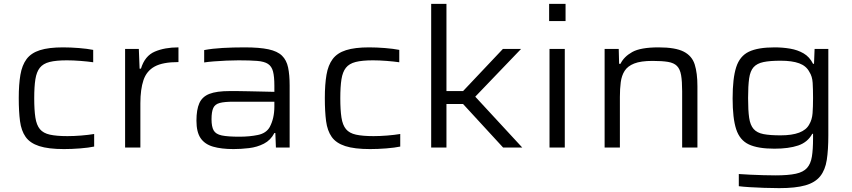

<svg xmlns="http://www.w3.org/2000/svg" viewBox="-20 -763 4408 993"><path d="M311 8Q230 8 182.5 -7.5Q135 -23 112.5 -55Q90 -87 83.5 -136.5Q77 -186 77 -256Q77 -326 85.5 -376Q94 -426 117.5 -457.5Q141 -489 186.5 -503.5Q232 -518 306 -518Q345 -518 388.5 -514.5Q432 -511 462 -505V-441Q435 -445 396.5 -448Q358 -451 326 -451Q270 -451 236.5 -442.5Q203 -434 186 -412.5Q169 -391 163 -353Q157 -315 157 -255Q157 -194 163 -155Q169 -116 186.5 -95Q204 -74 238.5 -66.5Q273 -59 329 -59Q362 -59 399.5 -62Q437 -65 467 -70V-5Q439 1 395 4.5Q351 8 311 8Z M627 0V-510H698L702 -408H709Q729 -474 780.5 -496Q832 -518 903 -518V-442Q822 -442 780 -419Q738 -396 722 -348.5Q706 -301 706 -229V0Z M1188 8Q1125 8 1082 -4.5Q1039 -17 1017.5 -48.5Q996 -80 996 -139Q996 -196 1011 -229.5Q1026 -263 1063 -277.5Q1100 -292 1168 -292Q1180 -292 1205.5 -292Q1231 -292 1265 -291Q1299 -290 1334 -289.5Q1369 -289 1399 -288V-320Q1399 -367 1392 -393.5Q1385 -420 1366 -432.5Q1347 -445 1310 -448Q1273 -451 1214 -451Q1186 -451 1151.5 -449.5Q1117 -448 1085.5 -445.5Q1054 -443 1036 -440V-504Q1078 -512 1131.5 -515Q1185 -518 1245 -518Q1322 -518 1368.5 -508Q1415 -498 1438.5 -475Q1462 -452 1470 -414Q1478 -376 1478 -321V0H1407L1404 -75H1399Q1380 -38 1345 -20Q1310 -2 1268 3Q1226 8 1188 8ZM1218 -56Q1271 -56 1314 -65Q1357 -74 1375 -106Q1399 -151 1399 -212V-237H1188Q1141 -237 1116.5 -230.5Q1092 -224 1083 -204.5Q1074 -185 1074 -146Q1074 -108 1085 -88.5Q1096 -69 1127 -62.5Q1158 -56 1218 -56Z M1894 8Q1813 8 1765.5 -7.5Q1718 -23 1695.5 -55Q1673 -87 1666.5 -136.5Q1660 -186 1660 -256Q1660 -326 1668.5 -376Q1677 -426 1700.5 -457.5Q1724 -489 1769.5 -503.5Q1815 -518 1889 -518Q1928 -518 1971.5 -514.5Q2015 -511 2045 -505V-441Q2018 -445 1979.5 -448Q1941 -451 1909 -451Q1853 -451 1819.5 -442.5Q1786 -434 1769 -412.5Q1752 -391 1746 -353Q1740 -315 1740 -255Q1740 -194 1746 -155Q1752 -116 1769.5 -95Q1787 -74 1821.5 -66.5Q1856 -59 1912 -59Q1945 -59 1982.5 -62Q2020 -65 2050 -70V-5Q2022 1 1978 4.5Q1934 8 1894 8Z M2210 0V-743H2289V-292H2375L2581 -510H2675L2438 -263L2681 0H2582L2375 -225H2289V0Z M2820 -654V-743H2905V-654ZM2822 0V-510H2901V0Z M3107 0V-510H3180L3182 -433H3189Q3207 -470 3250 -494Q3293 -518 3386 -518Q3473 -518 3516 -496Q3559 -474 3573 -429.5Q3587 -385 3587 -317V0H3508V-291Q3508 -343 3502.5 -374.5Q3497 -406 3481 -422Q3465 -438 3434.5 -443Q3404 -448 3355 -448Q3294 -448 3260 -434.5Q3226 -421 3210.5 -396.5Q3195 -372 3190.5 -338Q3186 -304 3186 -262V0Z M4010 210Q3972 210 3932 208.5Q3892 207 3857.5 205Q3823 203 3801 200V137Q3827 139 3860.5 140.5Q3894 142 3928.5 143Q3963 144 3991 144Q4057 144 4096 135.5Q4135 127 4154 105.5Q4173 84 4179 47Q4185 10 4185 -48V-71H4181Q4157 -27 4108 -10.5Q4059 6 3985 6Q3900 6 3853 -16Q3806 -38 3787.5 -94.5Q3769 -151 3769 -254Q3769 -358 3787.5 -415.5Q3806 -473 3853 -495.5Q3900 -518 3986 -518Q4027 -518 4066 -511.5Q4105 -505 4136 -487Q4167 -469 4185 -433H4190L4193 -510H4264V-63Q4264 12 4256 64Q4248 116 4222 148.5Q4196 181 4145.5 195.5Q4095 210 4010 210ZM4017 -63Q4135 -63 4165 -119Q4180 -144 4182.5 -177.5Q4185 -211 4185 -256Q4185 -301 4183 -334.5Q4181 -368 4166 -391Q4150 -422 4113.5 -435.5Q4077 -449 4017 -449Q3962 -449 3928.5 -442Q3895 -435 3877.5 -415.5Q3860 -396 3854.5 -357.5Q3849 -319 3849 -256Q3849 -192 3854.5 -154Q3860 -116 3877.5 -96Q3895 -76 3928.5 -69.5Q3962 -63 4017 -63Z"/></svg>

Font: Saira Expanded
Style: Regular
Weight: 400
Width: 7
Designer: Hector Gatti with collaboration of the Omnibus-Type team
Foundry: Omnibus-Type
Version: Version 1.100; ttfautohint (v1.8.3)